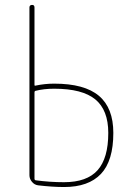

<svg xmlns="http://www.w3.org/2000/svg" viewBox="-20 -750 540 780"><path d="M120.1 -375V-24.4Q120.1 -18.6 125 -17.6Q182.6 -9.8 240.2 -9.8Q333 -9.8 376.5 -58.6Q419.9 -107.4 419.9 -210Q419.9 -302.7 367.2 -346.2Q314.5 -389.6 200.2 -389.6Q158.2 -389.6 124 -380.9Q120.1 -379.9 120.1 -375ZM134.8 2.9Q120.1 1 109.9 -11.2Q99.6 -23.4 99.6 -38.1V-719.7Q99.6 -729.5 109.9 -730Q120.1 -730.5 120.1 -719.7V-405.3Q120.1 -400.4 125 -402.3Q162.1 -410.2 200.2 -410.2Q323.2 -410.2 381.8 -360.8Q440.4 -311.5 440.4 -210Q440.4 -96.7 390.1 -43.5Q339.8 9.8 240.2 9.8Q193.4 9.8 134.8 2.9Z"/></svg>

Font: Rounded Mgen+ 1m thin
Style: Regular
Weight: 100
Designer: [Source Han Sans]
Ryoko NISHIZUKA  (kana & ideographs); Paul D. Hunt (Latin, Greek & Cyrillic); Wenlong ZHANG  (bopomofo
Version: Version 1.059.20150602